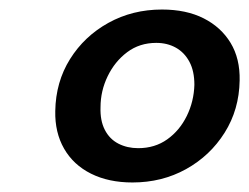

<svg xmlns="http://www.w3.org/2000/svg" viewBox="-20 -732 523 403"><path d="M258 -349Q208 -349 171 -367.5Q134 -386 114.5 -420Q95 -454 96 -499Q97 -560 127 -608Q157 -656 207.5 -684Q258 -712 320 -712Q371 -712 407.5 -693.5Q444 -675 464 -642Q484 -609 483 -563Q482 -502 451.5 -453.5Q421 -405 370.5 -377Q320 -349 258 -349ZM270 -421Q305 -421 331 -439.5Q357 -458 372 -488.5Q387 -519 388 -554Q388 -583 377.5 -602.5Q367 -622 349 -632Q331 -642 308 -642Q273 -642 247 -622.5Q221 -603 206 -572Q191 -541 191 -507Q190 -479 200 -459.5Q210 -440 228.5 -430.5Q247 -421 270 -421Z"/></svg>

Font: DM Sans 20pt SemiBold
Style: Italic
Weight: 600
Italic angle: -10°
Version: Version 4.004;gftools[0.9.30]